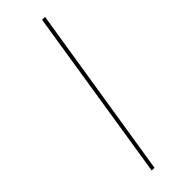

<svg xmlns="http://www.w3.org/2000/svg" viewBox="-292 -814 924 924"><g transform="rotate(-45 170.5 -352.0)"><path d="M246 -795H266L125 91H106Z"/></g></svg>

Font: Bitter Thin Thin
Style: Italic
Weight: 250
Italic angle: -9°
Version: Version 2.002